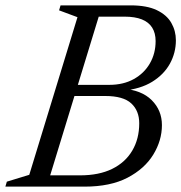

<svg xmlns="http://www.w3.org/2000/svg" viewBox="-41 -695 675 715"><path d="M287 -633 306 -675H445.5Q506 -675 543 -657.2Q580 -639.5 597 -609.8Q614 -580 614 -545Q614 -498.5 591.8 -458Q569.5 -417.5 525.8 -390.5Q482 -363.5 417.5 -357.5L414 -365Q486 -360 524 -322Q562 -284 562 -229Q562 -172 529.8 -119.2Q497.5 -66.5 433.8 -33.2Q370 0 274 0H100L110 -42H257Q327.5 -42 376.5 -66Q425.5 -90 451.5 -134Q477.5 -178 477.5 -236Q477.5 -282.5 447.8 -310Q418 -337.5 351 -337.5H198L210.5 -379H366Q418.5 -379 457.2 -400.5Q496 -422 517.2 -459Q538.5 -496 538.5 -542Q538.5 -571.5 525.8 -592Q513 -612.5 487.2 -622.8Q461.5 -633 423 -633ZM247.5 -631 179 -656.5 184.5 -675H339.5L133 0H-21L-15.5 -18.5L68 -44Z"/></svg>

Font: Newsreader 24pt
Style: Italic
Weight: 400
Italic angle: -17°
Designer: Hugues Gentile
Foundry: Production Type
Version: Version 1.003